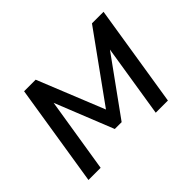

<svg xmlns="http://www.w3.org/2000/svg" viewBox="-107 -697 892 892"><g transform="rotate(-45 339.0 -251.5)"><path d="M38 0 118 -503H194L327 -174L564 -503H640L560 0H480L537 -358L337 -81H292L177 -368L118 0Z"/></g></svg>

Font: Mulish Medium
Style: Italic
Weight: 500
Italic angle: -9°
Designer: Vernon Adams
Foundry: Vernon Adams
Version: Version 3.603; ttfautohint (v1.8.3)